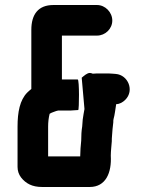

<svg xmlns="http://www.w3.org/2000/svg" viewBox="-20 -702 588 766"><path d="M300 -78H172V-197C172 -215 174 -232 178 -248C185 -253 197 -256 204 -259C205 -259 208 -260 212 -261H261C269 -261 284 -263 292 -263C296 -263 297 -385 290 -385H227V-560H367C400 -560 428 -587 428 -620C428 -653 400 -682 367 -682H193C132 -682 105 -644 105 -583V-347C99 -342 94 -338 89 -333C59 -303 50 -254 50 -197V-36C50 -20 55 -6 64 6C83 30 108 44 148 44H338C402 44 426 -13 422 -81C422 -99 425 -122 426 -138C426 -145 426 -153 427 -161L429 -187L432 -214C432 -220 432 -224 433 -227C438 -245 440 -265 443 -283V-286C458 -287 470 -294 480 -304C517 -341 491 -403 442 -407L430 -408C420 -409 410 -409 400 -409H378C370 -409 361 -409 350 -408C347 -409 343 -411 339 -411C327 -411 316 -400 306 -392L317 -267C315 -253 312 -243 310 -225L308 -198C305 -180 304 -161 304 -141C302 -123 300 -97 300 -78Z"/></svg>

Font: Electronic
Style: Ti
Weight: 900
Version: Version 1.011